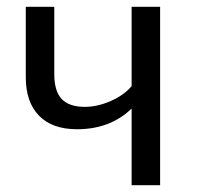

<svg xmlns="http://www.w3.org/2000/svg" viewBox="-20 -546 589 566"><path d="M452 -526V0H368V-226Q305 -165 207 -165Q134 -165 95 -205Q56 -245 56 -318V-526H140V-328Q140 -277 162 -254Q184 -231 230 -231Q267 -231 306 -248Q345 -265 368 -292V-526Z"/></svg>

Font: FiraSans
Style: Regular
Weight: 350
Designer: Carrois Corporate & Edenspiekermann AG
Foundry: Carrois Corporate GbR & Edenspiekermann AG
Version: Version 3.106;PS 003.106;hotconv 1.0.70;makeotf.lib2.5.58329